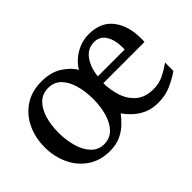

<svg xmlns="http://www.w3.org/2000/svg" viewBox="-87 -738 994 994"><g transform="rotate(-45 410.0 -241.0)"><path d="M261.2 12.2Q189.5 12.2 138.7 -22.5Q87.9 -57.1 61 -115Q34.2 -172.9 34.2 -241.2Q34.2 -310.5 61.3 -367.9Q88.4 -425.3 139.6 -459.7Q190.9 -494.1 263.2 -494.1Q333 -494.1 378.7 -463.9Q424.3 -433.6 442.9 -398.9Q469.2 -442.4 514.2 -468.3Q559.1 -494.1 609.9 -494.1Q697.3 -494.1 741.7 -436.8Q786.1 -379.4 786.1 -289.1Q786.1 -284.2 786.1 -276.1Q786.1 -268.1 785.2 -261.2H483.9Q483.9 -211.4 499.3 -164.1Q514.6 -116.7 550.3 -85.9Q585.9 -55.2 647 -55.2Q688.5 -55.2 723.6 -73.2Q758.8 -91.3 785.2 -110.8V-49.8Q753.9 -27.3 710.9 -7.6Q668 12.2 613.8 12.2Q568.8 12.2 535.4 -2.7Q502 -17.6 477.8 -40.3Q453.6 -63 437 -86.9Q418.5 -62.5 394.3 -39.8Q370.1 -17.1 337.4 -2.4Q304.7 12.2 261.2 12.2ZM264.2 -34.2Q306.6 -34.2 334.5 -63Q362.3 -91.8 375.7 -138.7Q389.2 -185.5 389.2 -238.8Q389.2 -295.9 375.7 -343Q362.3 -390.1 334.7 -418Q307.1 -445.8 264.2 -445.8Q220.7 -445.8 192.6 -417.5Q164.6 -389.2 151.4 -343.3Q138.2 -297.4 138.2 -244.1Q138.2 -188.5 152.1 -140.6Q166 -92.8 194.1 -63.5Q222.2 -34.2 264.2 -34.2ZM488.8 -306.2H685.1V-328.1Q685.1 -377 663.6 -411.4Q642.1 -445.8 600.1 -445.8Q552.2 -445.8 523.2 -405Q494.1 -364.3 488.8 -306.2Z"/></g></svg>

Font: Charis
Style: Regular
Weight: 400
Designer: Walt Agee, Miriam Martin, Annie Olsen, Victor Gaultney, Lorna Priest, Alan Ward, Bob Hallissy, Martin Hosken, Sharon Cor
Foundry: SIL Global
Version: Version 7.000